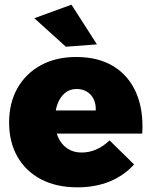

<svg xmlns="http://www.w3.org/2000/svg" viewBox="-20 -795 649 822"><path d="M390 -322Q391 -350 381 -370.5Q371 -391 352 -402.5Q333 -414 308 -414Q278 -414 257.5 -396.5Q237 -379 226 -349Q215 -319 215 -281Q215 -237 229.5 -206Q244 -175 269.5 -158.5Q295 -142 329 -142Q395 -142 449 -194L554 -91Q512 -44 450.5 -18.5Q389 7 312 7Q221 7 155.5 -27.5Q90 -62 54.5 -124.5Q19 -187 19 -270Q19 -355 55 -418Q91 -481 155.5 -516Q220 -551 306 -551Q402 -551 467 -510.5Q532 -470 563.5 -396.5Q595 -323 589 -223H188V-322ZM286 -775 395 -605 262 -595 127 -717Z"/></svg>

Font: Alexandria ExtraBold
Style: Regular
Weight: 800
Designer: Mohamed Gaber
Foundry: Kief Type Foundry
Version: Version 5.100